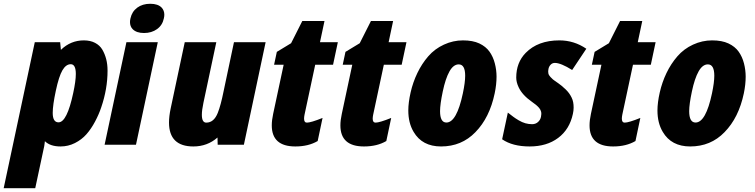

<svg xmlns="http://www.w3.org/2000/svg" viewBox="-42 -768 4006 1019"><path d="M402.8 -553.7Q437.5 -553.7 462.6 -540.5Q487.8 -527.3 501.2 -504.4Q514.6 -481.4 521.7 -453.9Q528.8 -426.3 528.8 -393.1Q528.8 -295.9 495.1 -197.8Q482.9 -161.1 462.4 -122.6Q441.9 -84 416.7 -55.4Q391.6 -26.9 355.7 -8.8Q319.8 9.3 279.3 9.3Q224.6 9.3 196.3 -18.6Q194.8 -2.9 192.9 6.8L145 231H-22.5L142.6 -543.9H277.3L281.2 -503.4Q333 -553.7 402.8 -553.7ZM237.8 -168.9Q237.8 -118.7 268.6 -118.7Q313.5 -118.7 346.7 -274.9Q360.4 -338.4 360.4 -375.5Q360.4 -427.2 333.5 -427.2Q308.1 -427.2 289.3 -395Q270.5 -362.8 254.2 -286.1Q237.8 -209.5 237.8 -168.9Z M816.4 -727.1Q830.1 -711.9 830.1 -689.9Q830.1 -680.7 827.6 -670.4Q820.3 -634.3 791.5 -613.5Q762.7 -592.8 722.4 -592.8Q682.1 -592.8 662.1 -613.3Q647.9 -627.9 647.9 -650.9Q647.9 -660.2 650.4 -670.4Q658.2 -706.5 686.3 -727.3Q714.4 -748 755.6 -748Q796.9 -748 816.4 -727.1ZM679.7 0H513.2L628.9 -543.9H795.4Z M984.4 9.3Q855 9.3 855 -117.7Q855 -150.9 863.8 -192.4L938.5 -543.9H1106L1037.6 -222.2Q1029.3 -183.1 1029.3 -158.7Q1029.3 -117.2 1052.7 -117.2Q1093.3 -117.2 1113.8 -168.9Q1129.9 -209.5 1144.5 -282.7L1199.7 -543.9H1367.7L1252.4 0H1113.3L1112.3 -38.1Q1058.1 9.3 984.4 9.3Z M1525.4 9.3Q1400.4 9.3 1400.4 -102.5Q1400.4 -129.9 1407.7 -163.6L1463.4 -424.3H1412.6L1427.2 -492.7L1502.9 -538.6Q1510.7 -554.2 1562.5 -656.7H1680.2L1656.2 -543.9H1751L1725.6 -424.3H1630.9L1574.2 -159.2Q1571.8 -147 1571.8 -138.2Q1571.8 -117.2 1586.9 -117.2Q1607.9 -117.2 1669.9 -142.1L1644 -19.5Q1595.2 9.3 1525.4 9.3Z M1889.6 9.3Q1764.6 9.3 1764.6 -102.5Q1764.6 -129.9 1772 -163.6L1827.6 -424.3H1776.9L1791.5 -492.7L1867.2 -538.6Q1875 -554.2 1926.8 -656.7H2044.4L2020.5 -543.9H2115.2L2089.8 -424.3H1995.1L1938.5 -159.2Q1936 -147 1936 -138.2Q1936 -117.2 1951.2 -117.2Q1972.2 -117.2 2034.2 -142.1L2008.3 -19.5Q1959.5 9.3 1889.6 9.3Z M2593.3 -361.3Q2593.3 -319.8 2583.5 -272.9Q2556.6 -143.6 2481 -66.4Q2407.7 9.3 2298.8 9.3Q2198.7 9.3 2153.3 -67.9Q2125 -115.2 2125 -181.6Q2125 -223.6 2137.2 -277.3Q2149.4 -331.1 2172.9 -380.1Q2196.3 -429.2 2230.7 -469Q2265.1 -508.8 2314 -531.2Q2362.8 -553.7 2415 -553.7Q2467.3 -553.7 2502 -537.4Q2536.6 -521 2555.9 -493.9Q2575.2 -466.8 2584.2 -431.6Q2593.3 -396.5 2593.3 -361.3ZM2392.6 -426.3Q2364.3 -426.3 2343.3 -388.7Q2322.3 -351.1 2307.9 -282.7Q2293.5 -214.4 2293.5 -178.2Q2293.5 -117.7 2327.1 -117.7Q2381.8 -117.7 2414.6 -272.9Q2426.8 -330.6 2426.8 -366.2Q2426.8 -426.3 2392.6 -426.3Z M2819.3 -195.3Q2804.7 -211.9 2781.2 -227.5Q2729.5 -263.7 2710.4 -305.2Q2697.8 -332 2697.8 -356Q2697.8 -436 2748 -487.3Q2813 -553.7 2926.8 -553.7Q3004.9 -553.7 3069.8 -509.3L2994.6 -396.5Q2934.6 -434.1 2902.8 -434.1Q2889.6 -434.1 2880.6 -424.8Q2871.6 -415.5 2868.9 -402.3Q2866.2 -389.2 2868.2 -379.2Q2870.1 -369.1 2879.2 -359.6Q2888.2 -350.1 2892.3 -346.7Q2896.5 -343.3 2903.8 -338.1Q2911.1 -333 2912.1 -332.3Q2913.1 -331.5 2920.7 -326.4Q2928.2 -321.3 2938.7 -312.7Q2949.2 -304.2 2960 -293.7Q2970.7 -283.2 2978 -273.2Q2985.4 -263.2 2991.5 -250.7Q2997.6 -238.3 3000 -225.3Q3002.4 -212.4 3002.4 -196.8Q3002.4 -181.2 2998.5 -163.6Q2981 -81.5 2920.4 -36.1Q2859.9 9.3 2769 9.3Q2678.2 9.3 2623 -28.8L2653.3 -170.4Q2672.9 -155.3 2682.9 -147.7Q2692.9 -140.1 2710.9 -129.4Q2729 -118.7 2746.3 -113.8Q2763.7 -108.9 2782 -108.9Q2800.3 -108.9 2813 -120.1Q2825.7 -131.3 2829.1 -147.7Q2832.5 -164.1 2829.8 -175Q2827.1 -186 2819.3 -195.3Z M3211.9 9.3Q3086.9 9.3 3086.9 -102.5Q3086.9 -129.9 3094.2 -163.6L3149.9 -424.3H3099.1L3113.8 -492.7L3189.5 -538.6Q3197.3 -554.2 3249 -656.7H3366.7L3342.8 -543.9H3437.5L3412.1 -424.3H3317.4L3260.7 -159.2Q3258.3 -147 3258.3 -138.2Q3258.3 -117.2 3273.4 -117.2Q3294.4 -117.2 3356.4 -142.1L3330.6 -19.5Q3281.7 9.3 3211.9 9.3Z M3915.5 -361.3Q3915.5 -319.8 3905.8 -272.9Q3878.9 -143.6 3803.2 -66.4Q3730 9.3 3621.1 9.3Q3521 9.3 3475.6 -67.9Q3447.3 -115.2 3447.3 -181.6Q3447.3 -223.6 3459.5 -277.3Q3471.7 -331.1 3495.1 -380.1Q3518.6 -429.2 3553 -469Q3587.4 -508.8 3636.2 -531.2Q3685.1 -553.7 3737.3 -553.7Q3789.6 -553.7 3824.2 -537.4Q3858.9 -521 3878.2 -493.9Q3897.5 -466.8 3906.5 -431.6Q3915.5 -396.5 3915.5 -361.3ZM3714.8 -426.3Q3686.5 -426.3 3665.5 -388.7Q3644.5 -351.1 3630.1 -282.7Q3615.7 -214.4 3615.7 -178.2Q3615.7 -117.7 3649.4 -117.7Q3704.1 -117.7 3736.8 -272.9Q3749 -330.6 3749 -366.2Q3749 -426.3 3714.8 -426.3Z"/></svg>

Font: Open Sans Hebrew Condensed Extra Bold
Style: Italic
Weight: 800
Width: 3
Italic angle: -12°
Foundry: Ascender Corporation, Yanek Iontef
Version: Version 2.001;PS 002.001;hotconv 1.0.70;makeotf.lib2.5.58329